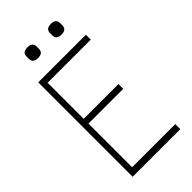

<svg xmlns="http://www.w3.org/2000/svg" viewBox="-277 -983 1054 1054"><g transform="rotate(-45 250.0 -455.5)"><path d="M449 -733H79V0H449V-39H114V-378H384V-415H114V-695H449ZM134 -859C135 -839 146 -828 173 -828C200 -828 211 -839 212 -859V-880C211 -900 200 -911 173 -911C146 -911 135 -900 134 -880ZM316 -859C317 -839 328 -828 355 -828C382 -828 393 -839 394 -859V-880C393 -900 382 -911 355 -911C328 -911 317 -900 316 -880Z"/></g></svg>

Font: Kreadon Extra Light
Style: Regular
Weight: 200
Designer: kohakuno
Foundry: StudioGnu
Version: Version 1.000;Glyphs 3.1.2 (3151)